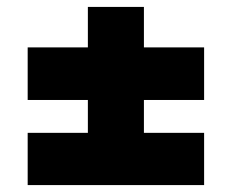

<svg xmlns="http://www.w3.org/2000/svg" viewBox="-20 -646 669 555"><path d="M60 -262H234V-357H60V-509H234V-626H396V-509H570V-357H396V-262H570V-111H60Z"/></svg>

Font: Poppins
Style: Bold
Weight: 700
Designer: Ninad Kale (Devanagari), Jonny Pinhorn (Latin)
Version: Version 5.002